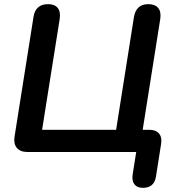

<svg xmlns="http://www.w3.org/2000/svg" viewBox="-20 -733 852 926"><path d="M669 173Q641 173 628 155.5Q615 138 620 107L637 0H112Q78 0 61.5 -19.5Q45 -39 50 -73L142 -654Q147 -683 164.5 -698Q182 -713 212 -713Q244 -713 258.5 -694.5Q273 -676 268 -642L183 -107H540L626 -651Q631 -681 648 -697Q665 -713 695 -713Q728 -713 743 -694.5Q758 -676 753 -642L665 -87L620 -107H700Q732 -107 747 -89Q762 -71 757 -39L732 120Q723 173 669 173Z"/></svg>

Font: Nunito ExtraLight
Style: Italic
Weight: 200
Italic angle: -9°
Designer: Vernon Adams
Foundry: Vernon Adams
Version: Version 3.602